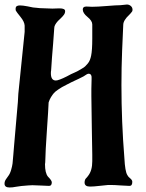

<svg xmlns="http://www.w3.org/2000/svg" viewBox="-20 -672 647 849"><path d="M458 146Q444 147 419 150Q394 153 378 153Q354 153 354 135Q354 130 355.5 125Q357 120 359 118Q361 116 365 111.5Q369 107 370 105Q388 82 388 41V11Q388 -9 386 -105.5Q384 -202 384 -247V-279Q384 -307 385 -322Q387 -346 372 -346Q368 -346 363 -343Q353 -335 328 -323.5Q303 -312 297 -309Q293 -307 276.5 -298.5Q260 -290 254.5 -287Q249 -284 236.5 -275.5Q224 -267 218 -260Q212 -253 205.5 -242.5Q199 -232 195 -219Q194 -190 187.5 -97Q181 -4 180 46Q179 49 179 54Q179 93 192 109Q209 126 209 134Q209 150 197 150Q188 150 163 148.5Q138 147 123 147Q120 147 113.5 147.5Q107 148 104 148Q72 150 50 154Q36 157 22 157Q0 157 0 140Q0 133 2.5 127.5Q5 122 10 115.5Q15 109 16 107Q24 97 29 80Q34 63 35.5 51Q37 39 39 11.5Q41 -16 42 -25Q48 -88 59 -221L61 -257Q89 -530 89 -531V-559Q88 -576 70.5 -597.5Q53 -619 50 -625Q49 -628 49 -634Q49 -648 68 -648Q81 -648 101.5 -644Q122 -640 126 -639Q131 -639 142 -637.5Q153 -636 156 -636Q202 -634 212 -634Q216 -634 226.5 -634.5Q237 -635 243 -635Q268 -635 268 -623Q268 -614 262.5 -606.5Q257 -599 248 -590.5Q239 -582 236 -579Q220 -561 220 -549Q220 -540 215 -480Q213 -460 210 -419Q207 -378 206 -360Q205 -356 205 -348Q205 -316 227 -316Q228 -316 230 -316.5Q232 -317 234 -317Q254 -322 294 -344Q298 -346 310.5 -351.5Q323 -357 327.5 -360Q332 -363 342 -368.5Q352 -374 357 -379Q362 -384 368 -391Q374 -398 377.5 -407Q381 -416 383 -426Q388 -450 388 -501V-564Q388 -580 367 -597Q346 -614 346 -630Q346 -643 361 -643H365Q368 -643 376 -642.5Q384 -642 387 -642Q410 -642 452.5 -645.5Q495 -649 512 -649Q536 -652 541 -652Q551 -652 558.5 -645.5Q566 -639 566 -629Q566 -624 564 -621Q562 -618 558 -613.5Q554 -609 552 -607Q525 -582 525 -562Q525 -550 520 -448Q517 -374 517 -296Q517 -134 530 27Q533 86 543 102Q547 110 555 116Q565 124 565 132Q565 150 553 150Q541 150 513.5 148Q486 146 472 146Z"/></svg>

Font: Fedorovsk Unicode
Style: Medium
Weight: 500
Designer: Aleksandr Andreev and Nikita Simmons
Version: Version 3.2